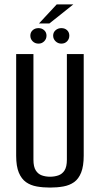

<svg xmlns="http://www.w3.org/2000/svg" viewBox="-20 -835 452 867"><path d="M206 12Q174 12 146 7Q118 2 97.5 -12.5Q77 -27 65 -55.5Q53 -84 53 -132V-591H131V-114Q131 -82 141.5 -65.5Q152 -49 169 -43Q186 -37 206 -37Q226 -37 243.5 -43Q261 -49 271.5 -65.5Q282 -82 282 -114V-591H358V-132Q358 -85 346.5 -56Q335 -27 314.5 -12.5Q294 2 266 7Q238 12 206 12ZM154 -638Q138 -638 127.5 -648.5Q117 -659 117 -674Q117 -689 127.5 -698.5Q138 -708 154 -708Q169 -708 179.5 -698.5Q190 -689 190 -674Q190 -659 179.5 -648.5Q169 -638 154 -638ZM257 -638Q242 -638 231 -648.5Q220 -659 220 -674Q220 -689 231 -698.5Q242 -708 257 -708Q273 -708 283 -698.5Q293 -689 293 -674Q293 -659 283 -648.5Q273 -638 257 -638ZM156 -729 236 -815H311L203 -729Z"/></svg>

Font: Alumni Sans Thin Medium
Style: Regular
Weight: 500
Version: Version 1.018